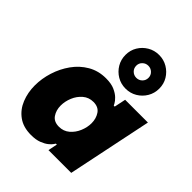

<svg xmlns="http://www.w3.org/2000/svg" viewBox="-240 -991 1133 1133"><g transform="rotate(45 327.0 -424.5)"><path d="M419 -578Q380 -578 348 -597Q316 -616 297 -648Q278 -680 278 -719Q278 -758 297 -789.5Q316 -821 348 -840Q380 -859 419 -859Q458 -859 490 -840Q522 -821 541 -789.5Q560 -758 560 -719Q560 -680 541 -648Q522 -616 490 -597Q458 -578 419 -578ZM419 -668Q440 -668 455 -682.5Q470 -697 470 -719Q470 -740 455 -754.5Q440 -769 419 -769Q398 -769 383 -754.5Q368 -740 368 -719Q368 -697 383 -682.5Q398 -668 419 -668ZM295 -540Q339 -540 367 -527.5Q395 -515 411.5 -499Q428 -483 434.5 -470.5Q441 -458 441 -458H449L464 -530H654L544 0H354L366 -58H358Q358 -58 351 -47.5Q344 -37 328 -24Q312 -11 285 -0.5Q258 10 218 10Q153 10 110.5 -21Q68 -52 47.5 -103Q27 -154 27 -213Q27 -270 45 -327.5Q63 -385 97.5 -433.5Q132 -482 182 -511Q232 -540 295 -540ZM341 -389Q303 -389 275.5 -365.5Q248 -342 233.5 -307Q219 -272 219 -237Q219 -198 238.5 -169.5Q258 -141 300 -141Q338 -141 365.5 -164.5Q393 -188 407.5 -223Q422 -258 422 -292Q422 -331 402.5 -360Q383 -389 341 -389Z"/></g></svg>

Font: Be Vietnam Pro Black
Style: Italic
Weight: 900
Italic angle: -12°
Designer: Lam Bao, Tony Le, Vietanh Nguyen
Foundry: Yellow Type Foundry
Version: Version 1.002; ttfautohint (v1.8.3)